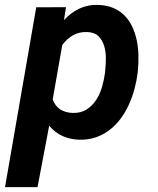

<svg xmlns="http://www.w3.org/2000/svg" viewBox="-38 -558 644 781"><path d="M522 -262.2Q518.1 -230 509.3 -197Q500.5 -164.1 486.6 -133.3Q472.7 -102.5 453.4 -76.2Q434.1 -49.8 408.9 -30.3Q383.8 -10.7 352.8 0.2Q321.8 11.2 284.2 10.3Q247.6 9.3 216.6 -4.6Q185.5 -18.6 162.1 -46.9L114.7 203.1H-17.6L109.4 -528.3L230.5 -528.8L222.2 -476.1Q250 -506.3 284.2 -522.7Q318.4 -539.1 359.9 -538.1Q396 -537.1 422.9 -525.6Q449.7 -514.2 469 -494.4Q488.3 -474.6 500.2 -448.7Q512.2 -422.9 518.3 -393.8Q524.4 -364.7 525.1 -333.7Q525.9 -302.7 522.9 -272.9ZM390.1 -272.9Q392.6 -295.4 392.6 -322Q392.6 -348.6 385.5 -371.8Q378.4 -395 362.3 -410.9Q346.2 -426.8 315.9 -427.7Q283.7 -428.7 259 -414.6Q234.4 -400.4 215.3 -375L176.3 -153.3Q187 -125.5 207.8 -112.5Q228.5 -99.6 257.8 -98.6Q291 -97.7 314.5 -112.8Q337.9 -127.9 353.5 -152.1Q369.1 -176.3 377.4 -205.8Q385.7 -235.4 389.2 -262.7Z"/></svg>

Font: Roboto Mono
Style: Bold Italic
Weight: 700
Designer: Google
Version: Version 2.000985; 2015; ttfautohint (v1.3)